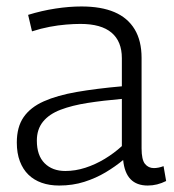

<svg xmlns="http://www.w3.org/2000/svg" viewBox="-20 -564 538 594"><path d="M32 -123Q32 -171 53 -201.5Q74 -232 115.5 -250.5Q157 -269 217.5 -279.5Q278 -290 357 -297V-384Q357 -436 325 -463Q293 -490 229 -490Q209 -490 184.5 -488Q160 -486 133.5 -481Q107 -476 79 -467L67 -518Q109 -531 151.5 -537.5Q194 -544 232 -544Q293 -544 334 -526.5Q375 -509 396.5 -473.5Q418 -438 418 -385V-105Q418 -70 428.5 -57Q439 -44 456 -44Q463 -44 470.5 -45.5Q478 -47 486 -50L494 -4Q480 3 466 6.5Q452 10 437 10Q403 10 384 -9.5Q365 -29 361 -69Q337 -49 307 -31Q277 -13 241 -1.5Q205 10 163 10Q133 10 109 1.5Q85 -7 68 -23.5Q51 -40 41.5 -65Q32 -90 32 -123ZM94 -129Q94 -83 118 -59Q142 -35 182 -35Q213 -35 244 -45Q275 -55 304 -72.5Q333 -90 357 -112V-258Q299 -253 251 -245.5Q203 -238 167.5 -224.5Q132 -211 113 -187.5Q94 -164 94 -129Z"/></svg>

Font: Georama ExtraCondensed Thin Light
Style: Regular
Weight: 300
Version: Version 1.001